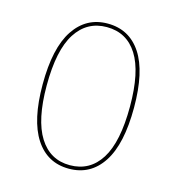

<svg xmlns="http://www.w3.org/2000/svg" viewBox="-86 -603 631 686"><g transform="rotate(15 229.5 -259.5)"><path d="M398 -262Q398 -127 353.5 -59Q309 9 229 9Q149 9 105 -58.5Q61 -126 61 -258Q61 -393 106 -460.5Q151 -528 230 -528Q310 -528 354 -461.5Q398 -395 398 -262ZM76 -258Q76 -131 116 -67.5Q156 -4 229 -4Q303 -4 343 -67.5Q383 -131 383 -262Q383 -390 343.5 -452.5Q304 -515 230 -515Q157 -515 116.5 -452Q76 -389 76 -258Z"/></g></svg>

Font: Fira Sans Compressed Hair
Style: Regular
Weight: 100
Width: 1
Designer: bBox Type GmbH & Carrois Corporate GbR & Edenspiekermann AG
Foundry: bBox Type GmbH & Carrois Corporate GbR & Edenspiekermann AG
Version: Version 4.301